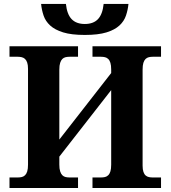

<svg xmlns="http://www.w3.org/2000/svg" viewBox="-20 -947 859 967"><path d="M540 -493.2 278.8 -158.2V-118.2Q278.8 -96.7 283 -84Q287.1 -71.3 293.9 -64.5Q300.8 -57.6 310.1 -55.4Q319.3 -53.2 330.1 -53.2H373V0H27.8V-53.2H69.8Q80.6 -53.2 89.8 -55.4Q99.1 -57.6 106.2 -64.5Q113.3 -71.3 117.2 -84Q121.1 -96.7 121.1 -118.2V-600.1Q121.1 -620.1 116.9 -632.1Q112.8 -644 105.7 -650.4Q98.6 -656.7 89.4 -658.9Q80.1 -661.1 69.8 -661.1H27.8V-713.9H373V-661.1H330.1Q319.3 -661.1 310.1 -658.9Q300.8 -656.7 293.9 -649.9Q287.1 -643.1 283 -630.4Q278.8 -617.7 278.8 -596.2V-244.1L540 -579.1V-596.2Q540 -617.7 536.1 -630.4Q532.2 -643.1 525.1 -649.9Q518.1 -656.7 508.8 -658.9Q499.5 -661.1 488.8 -661.1H445.8V-713.9H791V-661.1H749Q738.8 -661.1 729.5 -658.9Q720.2 -656.7 713.1 -649.9Q706.1 -643.1 702.1 -630.4Q698.2 -617.7 698.2 -596.2V-112.8Q698.2 -93.3 702.4 -81.3Q706.5 -69.3 713.6 -63.2Q720.7 -57.1 729.7 -55.2Q738.8 -53.2 749 -53.2H791V0H445.8V-53.2H488.8Q499.5 -53.2 508.8 -55.4Q518.1 -57.6 525.1 -64.5Q532.2 -71.3 536.1 -84Q540 -96.7 540 -118.2ZM407.2 -826.2Q450.2 -826.2 473.4 -850.6Q496.6 -875 502 -927.2H627Q624 -897 614.5 -868.7Q605 -840.3 581.5 -818.6Q558.1 -796.9 516.4 -783.9Q474.6 -771 407.2 -771Q339.8 -771 298.1 -783.9Q256.3 -796.9 232.7 -818.6Q209 -840.3 199.5 -868.7Q189.9 -897 187 -927.2H312Q317.4 -875 340.8 -850.6Q364.3 -826.2 407.2 -826.2Z"/></svg>

Font: Droid Serif
Style: Bold
Weight: 700
Designer: Monotype Design team
Foundry: Monotype Imaging Inc.
Version: Version 1.03